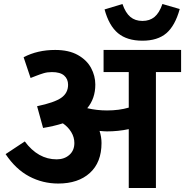

<svg xmlns="http://www.w3.org/2000/svg" viewBox="-20 -933 919 953"><path d="M753.9 -575.2V0H619.1V-292Q565.9 -280.8 511.2 -280.8Q498 -280.8 474.1 -283.2Q483.9 -253.4 483.9 -223.1Q483.9 -127 426 -74.5Q368.2 -22 269 -22Q191.9 -22 125 -57.4Q58.1 -92.8 7.8 -168L103 -231Q168.9 -142.1 261.2 -142.1Q299.3 -142.1 324.2 -164.1Q349.1 -186 349.1 -223.1Q349.1 -252 333.5 -277.6Q317.9 -303.2 292 -320.8Q247.1 -306.6 193.8 -297.9L164.1 -405.8Q250 -423.8 283.9 -447.5Q317.9 -471.2 317.9 -512.2Q317.9 -541 298.3 -558.1Q278.8 -575.2 237.8 -575.2Q214.8 -575.2 196.5 -569.6Q178.2 -564 158.7 -556.4Q139.2 -548.8 131.8 -545.9L97.2 -648.9Q166 -685.1 253.9 -685.1Q321.8 -685.1 366.5 -659.9Q411.1 -634.8 432.1 -595.5Q453.1 -556.2 453.1 -513.2Q453.1 -444.3 413.1 -396Q460 -384.8 511.2 -384.8Q571.3 -384.8 619.1 -398.9V-575.2H494.1V-685.1H878.9V-575.2ZM687 -731Q610.8 -731 565.9 -768.1Q521 -805.2 499 -886.2L587.9 -913.1Q603 -869.1 627 -849.1Q650.9 -829.1 687 -829.1Q723.1 -829.1 747.1 -849.1Q771 -869.1 786.1 -913.1L872.1 -888.2Q849.1 -805.2 805.7 -768.1Q762.2 -731 687 -731Z"/></svg>

Font: Sarala
Style: Bold
Weight: 700
Designer: Andres Torresi
Foundry: Huerta Tipografica
Version: Version 1.004;PS 001.003;hotconv 1.0.70;makeotf.lib2.5.58329